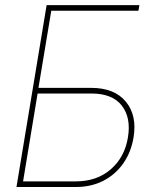

<svg xmlns="http://www.w3.org/2000/svg" viewBox="-20 -748 620 768"><path d="M45.9 0 166.5 -727.5H537.6L533.7 -705.1H185.1L133.8 -396.5H344.7Q438 -396.5 483.4 -341.3Q528.8 -286.1 514.2 -198.2Q504.4 -139.6 473.4 -95Q442.4 -50.3 393.8 -25.1Q345.2 0 283.2 0ZM72.3 -22.5H283.2Q367.7 -22.5 423.3 -71Q479 -119.6 491.7 -198.2Q504.9 -276.9 467.3 -325.4Q429.7 -374 345.2 -374H130.4Z"/></svg>

Font: Inter 28pt Thin
Style: Italic
Weight: 250
Italic angle: -9.3988°
Designer: Rasmus Andersson
Foundry: rsms
Version: Version 4.001;git-66647c0bb